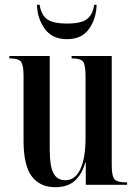

<svg xmlns="http://www.w3.org/2000/svg" viewBox="-20 -769 570 799"><path d="M210 10Q262 10 292 -17.5Q322 -45 335 -93H337V0H509V-10H505Q468 -10 456.5 -23Q445 -36 445 -81V-536H278V-526H280Q316 -526 326 -512Q336 -498 336 -451V-194Q336 -112 314.5 -65.5Q293 -19 252 -19Q218 -19 202.5 -48Q187 -77 187 -147V-536H19V-526H22Q56 -526 67 -512.5Q78 -499 78 -455V-183Q78 -81 112 -35.5Q146 10 210 10ZM259 -606Q321 -606 351 -649.5Q381 -693 382 -749H372Q366 -708 342 -689.5Q318 -671 259 -671Q200 -671 175.5 -689.5Q151 -708 145 -749H134Q135 -693 166 -649.5Q197 -606 259 -606Z"/></svg>

Font: Noto Serif Display Condensed Semi
Style: Regular
Weight: 600
Width: 3
Designer: Monotype Design Team
Foundry: Monotype Imaging Inc.
Version: Version 1.900